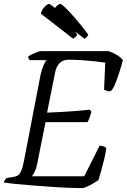

<svg xmlns="http://www.w3.org/2000/svg" viewBox="-28 -967 652 987"><path d="M395 0Q369 0 328 -1.5Q287 -3 238.5 -6.5Q190 -10 142.5 -13.5Q95 -17 55.5 -21Q16 -25 -8 -29Q-6 -37 -2.5 -42Q1 -47 6 -52L32 -56Q49 -58 60.5 -63.5Q72 -69 80.5 -87.5Q89 -106 96 -144L180 -580Q187 -611 196 -631.5Q205 -652 212 -658H125Q123 -660 120 -664Q117 -668 117 -676Q124 -682 136.5 -688Q149 -694 162.5 -699Q176 -704 181 -704H531Q554 -696 574 -683.5Q594 -671 604 -658Q595 -625 584.5 -592.5Q574 -560 564 -535.5Q554 -511 543 -500Q533 -495 522 -499.5Q511 -504 507 -506L513 -645Q494 -648 462.5 -651.5Q431 -655 395.5 -657.5Q360 -660 327 -660Q303 -660 288.5 -650.5Q274 -641 265.5 -624.5Q257 -608 253 -583L214 -388Q257 -390 289 -391.5Q321 -393 354.5 -396Q388 -399 434 -403L442 -392Q437 -374 432 -361Q427 -348 422 -339H206L163 -124Q159 -102 151 -85.5Q143 -69 136 -61H405L484 -218Q497 -218 507.5 -213.5Q518 -209 518 -205Q516 -184 509 -154Q502 -124 493.5 -94Q485 -64 478 -41Q468 -34 452 -24.5Q436 -15 420 -8Q404 -1 395 0ZM348 -768 183 -896Q184 -909 192 -920.5Q200 -932 209.5 -939.5Q219 -947 223 -947Q230 -947 252.5 -927.5Q275 -908 306 -872.5Q337 -837 369 -789Q367 -783 360 -777Q353 -771 348 -768ZM406 -768 241 -896Q243 -908 250 -919.5Q257 -931 266.5 -939Q276 -947 282 -947Q288 -947 308.5 -927Q329 -907 360 -871.5Q391 -836 426 -789Q425 -786 419.5 -779Q414 -772 406 -768Z"/></svg>

Font: Texturina 12pt ExtraLight
Style: Italic
Weight: 250
Italic angle: -11°
Designer: Guillermo Torres Carreño
Foundry: Omnibus-Type
Version: Version 1.002